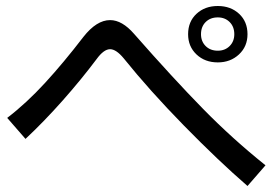

<svg xmlns="http://www.w3.org/2000/svg" viewBox="-20 -704 934 640"><path d="M392 -510Q367 -540 347 -540Q326 -540 302 -507Q251 -439 189 -369Q127 -299 65 -241L4 -311Q68 -360 130 -427.5Q192 -495 258 -581Q302 -637 347 -637Q387 -637 427 -591Q558 -442 656.5 -341.5Q755 -241 865 -153L805 -84Q707 -169 592.5 -286Q478 -403 392 -510ZM706 -496Q663 -496 635 -522.5Q607 -549 607 -590Q607 -632 635 -658Q663 -684 706 -684Q749 -684 777 -658Q805 -632 805 -590Q805 -549 776.5 -522.5Q748 -496 706 -496ZM706 -646Q681 -646 665.5 -630.5Q650 -615 650 -590Q650 -566 665.5 -550.5Q681 -535 706 -535Q730 -535 745.5 -550.5Q761 -566 761 -590Q761 -615 745.5 -630.5Q730 -646 706 -646Z"/></svg>

Font: Kakao Big Sans
Style: Regular
Weight: 400
Designer: Park Young-rak; Lee Sang-min; Kim Jung-jin; Min Bon; Park Min-gyu;
Foundry: Kakao Corporation
Version: Version 2.003